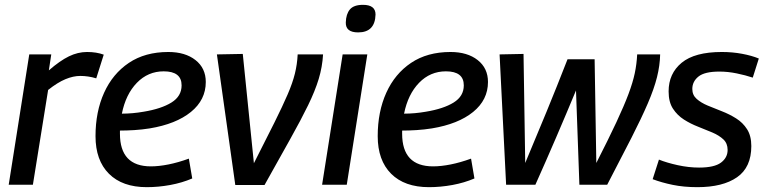

<svg xmlns="http://www.w3.org/2000/svg" viewBox="-20 -764 3169 794"><path d="M192 -539 182 -473Q228 -513 265 -531Q302 -549 340 -549Q379 -549 409 -538L378 -440Q345 -450 312 -450Q283 -450 250.5 -436.5Q218 -423 179 -392L116 0H16L101 -539Z M775 -26Q733 -8 684 1Q635 10 587 10Q486 10 430.5 -45.5Q375 -101 375 -201Q375 -302 410.5 -380.5Q446 -459 513 -504Q580 -549 676 -549Q746 -549 788.5 -515.5Q831 -482 831 -425Q831 -351 769.5 -301Q708 -251 599 -233Q567 -228 535.5 -226Q504 -224 476 -224Q476 -218 476 -211Q476 -76 604 -76Q637 -76 677 -84Q717 -92 761 -108ZM657 -469Q592 -469 546 -421.5Q500 -374 484 -294Q506 -294 528.5 -296Q551 -298 574 -302Q647 -314 689 -340Q731 -366 731 -411Q731 -469 657 -469Z M1074 1H953L877 -539L984 -541L1030 -89Q1081 -189 1115 -257.5Q1149 -326 1169.5 -373.5Q1190 -421 1199.5 -459.5Q1209 -498 1211 -539H1316Q1313 -487 1298 -437.5Q1283 -388 1254 -328.5Q1225 -269 1180.5 -189.5Q1136 -110 1074 1Z M1481 -744Q1533 -744 1533 -704Q1531 -630 1461 -630Q1409 -630 1410 -671Q1411 -706 1427 -725Q1443 -744 1481 -744ZM1312 0 1397 -539H1499L1414 0Z M1942 -26Q1900 -8 1851 1Q1802 10 1754 10Q1653 10 1597.5 -45.5Q1542 -101 1542 -201Q1542 -302 1577.5 -380.5Q1613 -459 1680 -504Q1747 -549 1843 -549Q1913 -549 1955.5 -515.5Q1998 -482 1998 -425Q1998 -351 1936.5 -301Q1875 -251 1766 -233Q1734 -228 1702.5 -226Q1671 -224 1643 -224Q1643 -218 1643 -211Q1643 -76 1771 -76Q1804 -76 1844 -84Q1884 -92 1928 -108ZM1824 -469Q1759 -469 1713 -421.5Q1667 -374 1651 -294Q1673 -294 1695.5 -296Q1718 -298 1741 -302Q1814 -314 1856 -340Q1898 -366 1898 -411Q1898 -469 1824 -469Z M2491 0H2376L2362 -390Q2323 -296 2280 -196Q2237 -96 2194 0H2073L2046 -539L2145 -541L2152 -90Q2197 -197 2240 -301.5Q2283 -406 2327 -519H2439L2446 -90Q2497 -190 2529 -258.5Q2561 -327 2579 -375Q2597 -423 2605 -461Q2613 -499 2615 -539H2710Q2709 -493 2697 -445Q2685 -397 2659 -336.5Q2633 -276 2591.5 -194.5Q2550 -113 2491 0Z M2679 -23 2705 -104Q2737 -91 2782.5 -81Q2828 -71 2871 -71Q2934 -71 2961.5 -91.5Q2989 -112 2989 -144Q2989 -171 2971.5 -187.5Q2954 -204 2926 -216Q2898 -228 2867 -240Q2836 -252 2808.5 -269.5Q2781 -287 2763 -314.5Q2745 -342 2745 -386Q2745 -460 2799 -504.5Q2853 -549 2965 -549Q3009 -549 3049 -541.5Q3089 -534 3118 -522L3093 -443Q3063 -453 3026.5 -460.5Q2990 -468 2955 -468Q2894 -468 2868.5 -447.5Q2843 -427 2843 -396Q2843 -371 2861 -355Q2879 -339 2906.5 -327.5Q2934 -316 2965 -304Q2996 -292 3024 -274.5Q3052 -257 3069.5 -229.5Q3087 -202 3087 -160Q3087 -72 3028 -31Q2969 10 2864 10Q2808 10 2762 0.5Q2716 -9 2679 -23Z"/></svg>

Font: Georama Medium
Style: Italic
Weight: 500
Italic angle: -9°
Designer: Jean-Baptiste Levee
Foundry: Production Type
Version: Version 1.000